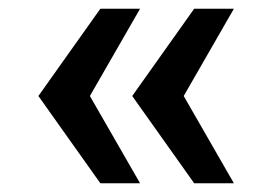

<svg xmlns="http://www.w3.org/2000/svg" viewBox="-20 -546 611 440"><path d="M210 -126 68 -326 210 -526H301L186 -326L301 -126ZM425 -126 283 -326 425 -526H516L401 -326L516 -126Z"/></svg>

Font: Archivo SemiBold SemiBold
Style: Regular
Weight: 600
Version: Version 2.001